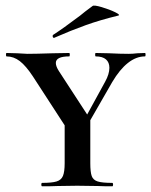

<svg xmlns="http://www.w3.org/2000/svg" viewBox="-20 -654 531 674"><path d="M489 -456Q458 -456 429 -433Q400 -410 374 -366L297 -232V-81Q297 -50 302 -36Q307 -22 323 -17Q339 -12 374 -12Q377 -12 377 -6Q377 0 374 0Q342 0 324 -1L251 -2L182 -1Q162 0 128 0Q125 0 125 -6Q125 -12 128 -12Q162 -12 178.5 -17Q195 -22 201 -36.5Q207 -51 207 -81V-214L96 -385Q71 -423 49.5 -439.5Q28 -456 3 -456Q1 -456 1 -462Q1 -468 3 -468L40 -467L76 -465Q105 -465 165 -467L223 -468Q225 -468 225 -462Q225 -456 223 -456Q176 -456 176 -433Q176 -421 187 -404L286 -252L349 -367Q364 -394 364 -416Q364 -435 352 -445.5Q340 -456 316 -456Q314 -456 314 -462Q314 -468 316 -468L363 -467Q401 -465 432 -465Q446 -465 462 -467L489 -468Q491 -468 491 -462Q491 -456 489 -456ZM170 -521Q166 -521 165 -525.5Q164 -530 167 -532Q200 -553 261 -599Q275 -611 305 -633Q310 -637 337 -629Q364 -621 384.5 -611Q405 -601 394 -599Q332 -584 280.5 -565.5Q229 -547 172 -522Z"/></svg>

Font: Cormorant SC SemiBold
Style: Regular
Weight: 600
Designer: Christian Thalmann (Catharsis Fonts)
Version: Version 3.000